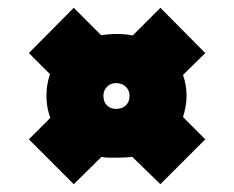

<svg xmlns="http://www.w3.org/2000/svg" viewBox="-20 -557 600 492"><path d="M54 -421 169 -537 239 -467Q248 -468 258 -469Q268 -470 279 -470Q302 -470 320 -466L391 -537L506 -421L449 -365Q458 -339 458 -312Q458 -297 455.5 -283.5Q453 -270 449 -257L506 -200L391 -85L319 -155Q301 -153 279 -153Q268 -153 258.5 -153Q249 -153 240 -155L169 -85L54 -200L109 -255Q99 -281 99 -312Q99 -340 108 -367ZM278 -278Q293 -278 302.5 -287Q312 -296 312 -312Q312 -325 302.5 -334.5Q293 -344 278 -344Q263 -344 254 -334.5Q245 -325 245 -312Q245 -296 254 -287Q263 -278 278 -278Z"/></svg>

Font: Georama Extended Black
Style: Regular
Weight: 900
Width: 7
Designer: Jean-Baptiste Levee
Foundry: Production Type
Version: Version 1.000